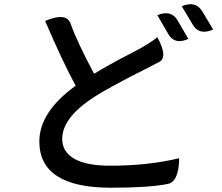

<svg xmlns="http://www.w3.org/2000/svg" viewBox="-20 -829 1040 898"><path d="M191 -731Q290 -773 310 -719Q340 -634 420 -484Q456 -506 496 -528Q537 -551 578 -572Q620 -594 635 -602Q691 -634 716 -655Q766 -563 726 -540Q750 -553 680 -516Q490 -421 415 -372Q271 -277 271 -179Q271 -119 328 -86Q385 -54 495 -54Q673 -54 818 -89Q817 24 761 32Q674 49 499 49Q164 49 164 -167Q164 -306 334 -428Q275 -536 191 -731ZM716 -758Q781 -785 811 -733L861 -647Q796 -618 767 -670L716 -758ZM830 -800Q895 -827 926 -776L977 -691Q912 -662 882 -713L830 -800Z"/></svg>

Font: Swei Half Moon CJK SC
Style: Medium
Weight: 500
Version: Version 2.071